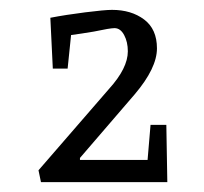

<svg xmlns="http://www.w3.org/2000/svg" viewBox="-20 -732 413 389"><path d="M319 -363H63L58 -387L201 -552Q239 -594 239 -628Q239 -647 231.5 -661Q224 -675 212 -675Q203 -675 170 -668Q157 -666 145 -664Q133 -662 124 -661L117 -593H87L82 -696Q113 -702 152.5 -707Q192 -712 207 -712Q246 -712 272 -692.5Q298 -673 298 -634Q298 -594 253 -541L142 -412V-408H279L285 -479H317Z"/></svg>

Font: Grenze Light
Style: Regular
Weight: 300
Designer: Renata Polastri
Foundry: Omnibus-Type
Version: Version 1.002; ttfautohint (v1.8)